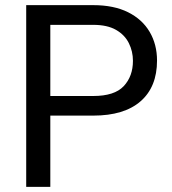

<svg xmlns="http://www.w3.org/2000/svg" viewBox="-20 -731 671 751"><path d="M344.7 -278.8H176.8V0H82.5V-710.9H344.7Q425.3 -710.9 481 -683.1Q536.6 -655.3 565.4 -606.2Q594.2 -557.1 594.2 -494.1Q594.2 -391.1 530 -335Q465.8 -278.8 344.7 -278.8ZM344.7 -633.8H176.8V-355.5H344.7Q427.7 -355.5 463.9 -394Q500 -432.6 500 -493.2Q500 -529.8 484.1 -562Q468.3 -594.2 434.1 -614Q399.9 -633.8 344.7 -633.8Z"/></svg>

Font: Vazirmatn FD
Style: Regular
Weight: 400
Designer: Saber Rastikerdar
Foundry: Saber Rastikerdar
Version: Version 33.001